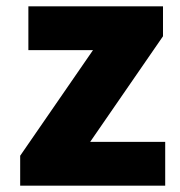

<svg xmlns="http://www.w3.org/2000/svg" viewBox="-20 -589 572 609"><path d="M44 -95 275 -430H70V-569H497V-474L266 -139H504V0H44Z"/></svg>

Font: KaiGen Gothic SC Heavy
Style: Bold
Weight: 900
Designer: Ryoko NISHIZUKA Ë•øÂ°öÊ∂ºÂ≠ê (kana & ideographs); Paul D. Hunt (Latin, Greek & Cyrillic); Wenlong ZHANG Âº†ÊñáÈæô (bopom
Version: Version 1.001 October 10, 2014